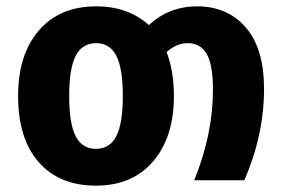

<svg xmlns="http://www.w3.org/2000/svg" viewBox="-20 -568 889 605"><path d="M601 -548Q697 -548 754.5 -481.5Q812 -415 812 -288Q812 -143 750 0H592Q651 -145 651 -285Q651 -365 631 -398.5Q611 -432 572 -432Q536 -432 505 -404Q528 -344 528 -265Q528 -136 462.5 -59.5Q397 17 282 17Q167 17 102 -57Q37 -131 37 -266Q37 -396 102.5 -472Q168 -548 283 -548Q384 -548 449 -489Q513 -548 601 -548ZM282 -99Q326 -99 346.5 -139Q367 -179 367 -265Q367 -353 346.5 -392.5Q326 -432 283 -432Q239 -432 218.5 -392Q198 -352 198 -266Q198 -178 218.5 -138.5Q239 -99 282 -99Z"/></svg>

Font: FiraGO
Style: Bold
Weight: 700
Designer: bBox Type
Foundry: bBox Type GmbH
Version: Version 1.001;PS 001.001;hotconv 1.0.88;makeotf.lib2.5.64775